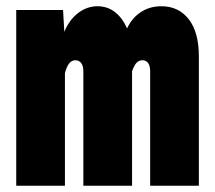

<svg xmlns="http://www.w3.org/2000/svg" viewBox="-20 -595 690 615"><path d="M436 -402Q425 -402 417.5 -394Q410 -386 403 -367V0H247V-366Q247 -384 240 -393Q233 -402 222 -402Q210 -402 202 -392.5Q194 -383 188 -361V0H32V-563H182L186 -493Q202 -532 230.5 -553.5Q259 -575 292 -575Q324 -575 348 -556.5Q372 -538 387 -504Q403 -538 431.5 -556.5Q460 -575 497 -575Q552 -575 584.5 -533.5Q617 -492 617 -414V0H461V-366Q461 -384 454.5 -393Q448 -402 436 -402Z"/></svg>

Font: Azeret Mono Black
Style: Regular
Weight: 900
Designer: Martin Vácha
Foundry: Displaay
Version: Version 1.000; Glyphs 3.0.3, build 3074